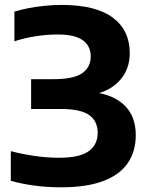

<svg xmlns="http://www.w3.org/2000/svg" viewBox="-20 -770 618 799"><path d="M233.5 9.5Q177 9.5 124.2 2.5Q71.5 -4.5 25 -17.5V-141Q70.5 -129 123.2 -121.2Q176 -113.5 225.5 -113.5Q311 -113.5 348.8 -140.5Q386.5 -167.5 386.5 -217.5Q386.5 -265.5 351.5 -291Q316.5 -316.5 231.5 -316.5H109.5V-440.5H202.5Q286 -440.5 321.8 -465.2Q357.5 -490 357.5 -535Q357.5 -579 324.2 -602.8Q291 -626.5 219.5 -626.5Q176 -626.5 128.5 -619.2Q81 -612 40 -598V-721.5Q66 -730 99 -736.2Q132 -742.5 167.5 -746Q203 -749.5 236 -749.5Q378.5 -749.5 449.2 -696.8Q520 -644 520 -549Q520 -483 480.5 -437.8Q441 -392.5 374 -378V-386Q455 -374.5 500 -329.8Q545 -285 545 -207.5Q545 -140.5 512 -91.8Q479 -43 410 -16.8Q341 9.5 233.5 9.5Z"/></svg>

Font: Encode Sans SC SemiExpanded
Style: Bold
Weight: 700
Width: 6
Designer: Multiple Designers
Foundry: Impallari Type
Version: Version 3.002